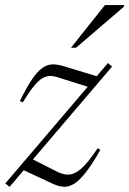

<svg xmlns="http://www.w3.org/2000/svg" viewBox="-28 -710 498 740"><path d="M-7.5 -3 388 -467 404 -453.5 9 10ZM60 -315.5 48.5 -320.5Q74 -372.5 94.5 -403Q115 -433.5 134 -447.2Q153 -461 173 -461.8Q193 -462.5 217 -455L359 -412L322 -372L202.5 -409.5Q183 -416.5 167.5 -417.2Q152 -418 136.5 -409.2Q121 -400.5 102.8 -378.2Q84.5 -356 60 -315.5ZM175 -2 51.5 -59.5 90 -100 185 -52Q206.5 -40 225.2 -37.5Q244 -35 262.5 -44.2Q281 -53.5 301.8 -76.8Q322.5 -100 348.5 -139L359 -132.5Q329 -80 305 -48.5Q281 -17 260 -3.2Q239 10.5 218.5 9.8Q198 9 175 -2ZM245.5 -526 376.5 -690.5H450.5L450 -684.5L265 -526Z"/></svg>

Font: Newsreader 36pt Light
Style: Italic
Weight: 300
Italic angle: -17°
Designer: Hugues Gentile
Foundry: Production Type
Version: Version 1.003